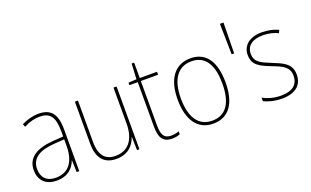

<svg xmlns="http://www.w3.org/2000/svg" viewBox="-80 -1111 2459 1518"><g transform="rotate(-20 1149.5 -352.0)"><path d="M232 -537C182 -537 133 -523 88 -501L98 -476C147 -502 190 -512 232 -512C316 -512 354 -467 354 -347V-301L266 -295C127 -285 44 -234 44 -129C44 -49 91 10 189 10C286 10 331 -42 353 -99H355L358 0H380V-353C380 -483 332 -537 232 -537ZM267 -271 354 -277V-220C353 -98 304 -14 189 -14C114 -14 72 -57 72 -129C72 -220 145 -263 267 -271Z M886 -528H860V-227C860 -82 792 -15 692 -15C608 -15 561 -65 561 -179V-528H535V-174C535 -53 588 10 691 10C793 10 841 -51 861 -111H863L866 0H886Z M1159 -15C1098 -15 1081 -55 1081 -130V-503H1226V-528H1081V-658H1060L1053 -528L985 -524V-503H1055V-130C1055 -42 1078 10 1159 10C1188 10 1207 5 1226 -2V-27C1208 -20 1186 -15 1159 -15Z M1707 -264C1707 -423 1651 -538 1509 -538C1377 -538 1304 -436 1304 -265C1304 -97 1372 10 1506 10C1643 10 1707 -97 1707 -264ZM1331 -265C1331 -421 1392 -513 1509 -513C1634 -513 1680 -408 1680 -264C1680 -110 1627 -15 1506 -15C1387 -15 1331 -112 1331 -265Z M1853 -714H1823L1828 -456H1849Z M2257 -130C2257 -226 2182 -251 2102 -284C2027 -315 1971 -334 1971 -407C1971 -477 2025 -513 2110 -513C2155 -513 2205 -502 2236 -484L2248 -509C2212 -526 2164 -538 2110 -538C2005 -538 1945 -485 1945 -407C1945 -317 2011 -292 2094 -259C2172 -229 2230 -206 2230 -131C2230 -59 2186 -15 2084 -15C2029 -15 1977 -29 1933 -53V-23C1965 -7 2020 10 2084 10C2200 10 2257 -44 2257 -130Z"/></g></svg>

Font: Noto Sans Armenian SemiCondensed Thin
Style: Regular
Weight: 100
Width: 4
Designer: Monotype Design Team
Foundry: Monotype Imaging Inc.
Version: Version 2.008